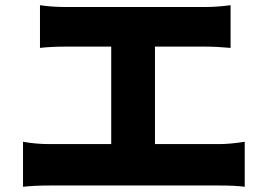

<svg xmlns="http://www.w3.org/2000/svg" viewBox="-20 -718 1017 729"><path d="M230.5 -691.4H759.8Q802.7 -691.4 855.5 -698.2V-536.1Q803.7 -541 759.8 -541H568.4V-170.9H812.5Q852.5 -170.9 909.2 -179.7V-8.8Q874 -13.7 812.5 -13.7H168.9Q110.4 -13.7 67.4 -8.8V-179.7Q116.2 -170.9 168.9 -170.9H402.3V-541H230.5Q173.8 -541 131.8 -536.1V-698.2Q176.8 -691.4 230.5 -691.4Z"/></svg>

Font: Min Sans Black
Style: Regular
Weight: 900
Designer: Jinseong-Kim, NotoSansCJK, Nunito
Foundry: Jinseong-Kim
Version: Version 1.000